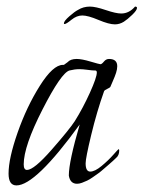

<svg xmlns="http://www.w3.org/2000/svg" viewBox="-20 -560 436 583"><path d="M332 -80Q331 -79 323 -71.5Q315 -64 310 -60Q305 -56 295.5 -47.5Q286 -39 279 -34Q272 -29 262 -22Q252 -15 244.5 -11.5Q237 -8 229 -5Q221 -2 214 -2Q193 -2 189 -27Q189 -69 222 -182Q88 3 30 3Q6 3 6 -33Q6 -79 33.5 -157.5Q61 -236 101 -299.5Q141 -363 171 -363H174L185 -371Q194 -381 213 -381Q228 -381 255 -373Q282 -365 285 -365Q289 -365 295.5 -373Q302 -381 311 -381Q336 -381 336 -359Q336 -350 332.5 -339Q329 -328 322.5 -313.5Q316 -299 315 -296Q314 -294 305.5 -290Q297 -286 296 -283Q274 -221 257 -150.5Q240 -80 240 -64Q240 -39 254 -39Q268 -39 288.5 -56Q309 -73 324 -90Q339 -107 340 -107Q342 -107 342 -103Q342 -88 332 -80ZM266 -346Q260 -346 245.5 -348Q231 -350 221 -350Q207 -350 191 -346Q166 -339 109 -227.5Q52 -116 52 -61Q52 -44 62 -44Q83 -44 136.5 -105Q190 -166 207 -192Q232 -232 253 -278.5Q274 -325 274 -340Q274 -346 269 -346ZM176 -487Q174 -487 174 -489Q174 -496 190.5 -510.5Q207 -525 217 -530Q233 -540 253 -540Q270 -540 301 -529.5Q332 -519 348 -519Q372 -519 390 -540Q396 -540 396 -536Q396 -529 381.5 -515Q367 -501 356 -494Q343 -486 329 -486Q311 -486 279 -499.5Q247 -513 230 -513Q213 -513 197 -500Q181 -487 176 -487Z"/></svg>

Font: Bilbo Swash Caps
Style: Regular
Weight: 400
Designer: Robert E. Leuschke
Foundry: Robert E. Leuschke
Version: Version 1.003